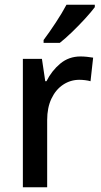

<svg xmlns="http://www.w3.org/2000/svg" viewBox="-20 -786 426 806"><path d="M318 -549Q331 -549 345 -547.5Q359 -546 371 -544L360 -445Q350 -448 337 -449.5Q324 -451 313 -451Q276 -451 245 -430.5Q214 -410 196 -372Q178 -334 178 -282V0H76V-539H156L170 -445H175Q197 -489 233 -519Q269 -549 318 -549ZM378 -756Q364 -737 338 -708.5Q312 -680 283 -652Q254 -624 231 -606H163V-618Q187 -650 214 -691Q241 -732 259 -766H378Z"/></svg>

Font: Noto Sans Telugu SemiCondensed Medium
Style: Regular
Weight: 500
Width: 4
Designer: Jelle Bosma - Monotype Design Team
Foundry: Monotype Imaging Inc.
Version: Version 2.005; ttfautohint (v1.8.4.7-5d5b)